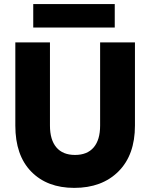

<svg xmlns="http://www.w3.org/2000/svg" viewBox="-20 -915 737 942"><path d="M344.2 6.8Q211.4 6.8 133.3 -73Q55.2 -152.8 55.2 -298.8V-707H225.1V-298.8Q225.1 -229 256.6 -191.9Q288.1 -154.8 348.1 -154.8Q408.2 -154.8 439.7 -191.9Q471.2 -229 471.2 -298.8V-707H642.1V-298.8Q642.1 -154.8 561.3 -74Q480.5 6.8 344.2 6.8ZM143.1 -779.8V-895H543V-779.8Z"/></svg>

Font: Biathlonist
Style: Bold
Weight: 700
Designer: Go4gold
Foundry: Go4gold
Version: Version 3.010;FEAKit 1.0